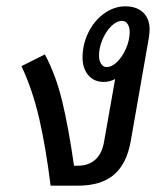

<svg xmlns="http://www.w3.org/2000/svg" viewBox="-20 -587 529 607"><path d="M453 -493Q453 -486 451 -470L393 -139Q380 -68 339.5 -34Q299 0 226 0H140Q125 -120 104.5 -210Q84 -300 48 -378L122 -415Q157 -349 177 -265.5Q197 -182 214 -63H225Q260 -63 281.5 -82.5Q303 -102 309 -139L344 -337Q326 -328 308 -328Q277 -328 259 -349.5Q241 -371 241 -405Q241 -447 259.5 -484.5Q278 -522 309.5 -544.5Q341 -567 376 -567Q412 -567 432.5 -547.5Q453 -528 453 -493ZM390 -486Q390 -501 383.5 -511Q377 -521 366 -521Q349 -521 332 -504.5Q315 -488 304 -462Q293 -436 293 -411Q293 -396 299.5 -385.5Q306 -375 317 -375Q334 -375 351 -392Q368 -409 379 -435Q390 -461 390 -486Z"/></svg>

Font: KoHo Medium
Style: Italic
Weight: 500
Italic angle: -10°
Designer: Cadson Demak & Katatrad Team
Foundry: Cadson Demak Co.,Ltd.
Version: Version 1.000